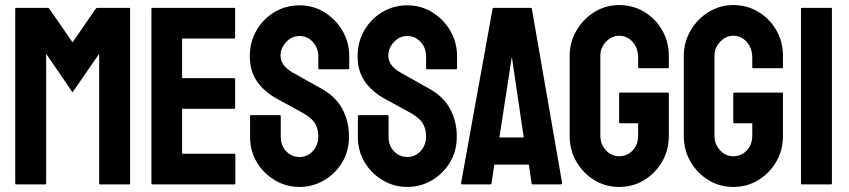

<svg xmlns="http://www.w3.org/2000/svg" viewBox="-20 -727 3348 757"><path d="M44 0Q40 0 40 -4V-692Q40 -696 44 -696H168Q172 -696 175 -692L266 -560L357 -692Q360 -696 364 -696H489Q493 -696 493 -692V-4Q493 0 489 0H375Q371 0 371 -4V-515L266 -363L162 -515V-4Q162 0 158 0Z M581 0Q577 0 577 -4V-692Q577 -696 581 -696H903Q907 -696 907 -692V-579Q907 -575 903 -575H698V-419H903Q907 -419 907 -415V-302Q907 -298 903 -298H698V-121H904Q908 -121 908 -116V-4Q908 0 904 0Z M1161 -706Q1215 -706 1259.5 -678.5Q1304 -651 1330.5 -605.5Q1357 -560 1357 -505V-458Q1357 -454 1353 -454H1239Q1235 -454 1235 -458V-505Q1235 -538 1213.5 -561.5Q1192 -585 1161 -585Q1130 -585 1108 -561Q1086 -537 1086 -508Q1086 -468 1134 -441L1248 -377Q1304 -346 1330 -297Q1356 -248 1356 -189Q1356 -131 1329 -86.5Q1302 -42 1257.5 -16Q1213 10 1161 10Q1108 10 1063.5 -16.5Q1019 -43 992.5 -87.5Q966 -132 966 -187V-269Q966 -273 970 -273H1083Q1087 -273 1087 -269V-187Q1087 -152 1109 -130Q1131 -108 1161 -108Q1192 -108 1213.5 -131.5Q1235 -155 1235 -190Q1235 -220 1221 -242Q1207 -264 1170 -284L1073 -337Q1023 -364 994 -405Q965 -446 965 -505Q965 -562 991.5 -607.5Q1018 -653 1062.5 -679.5Q1107 -706 1161 -706Z M1586 -706Q1640 -706 1684.5 -678.5Q1729 -651 1755.5 -605.5Q1782 -560 1782 -505V-458Q1782 -454 1778 -454H1664Q1660 -454 1660 -458V-505Q1660 -538 1638.5 -561.5Q1617 -585 1586 -585Q1555 -585 1533 -561Q1511 -537 1511 -508Q1511 -468 1559 -441L1673 -377Q1729 -346 1755 -297Q1781 -248 1781 -189Q1781 -131 1754 -86.5Q1727 -42 1682.5 -16Q1638 10 1586 10Q1533 10 1488.5 -16.5Q1444 -43 1417.5 -87.5Q1391 -132 1391 -187V-269Q1391 -273 1395 -273H1508Q1512 -273 1512 -269V-187Q1512 -152 1534 -130Q1556 -108 1586 -108Q1617 -108 1638.5 -131.5Q1660 -155 1660 -190Q1660 -220 1646 -242Q1632 -264 1595 -284L1498 -337Q1448 -364 1419 -405Q1390 -446 1390 -505Q1390 -562 1416.5 -607.5Q1443 -653 1487.5 -679.5Q1532 -706 1586 -706Z M1803 0Q1797 0 1798 -6L1922 -692Q1923 -696 1927 -696H2072Q2076 -696 2077 -692L2196 -7Q2197 0 2190 0H2081Q2077 0 2076 -4L2065 -78H1929L1918 -4Q1917 0 1913 0ZM1949 -185H2045L1998 -503Z M2421 10Q2367 10 2323 -17Q2279 -44 2252.5 -89.5Q2226 -135 2226 -192V-507Q2226 -560 2252.5 -606Q2279 -652 2323.5 -679.5Q2368 -707 2421 -707Q2476 -707 2520.5 -680Q2565 -653 2591 -607.5Q2617 -562 2617 -507V-462Q2617 -458 2613 -458H2500Q2496 -458 2496 -462V-499Q2496 -537 2474.5 -561.5Q2453 -586 2421 -586Q2392 -586 2369.5 -562.5Q2347 -539 2347 -507V-192Q2347 -158 2369 -134.5Q2391 -111 2421 -111Q2453 -111 2474.5 -134Q2496 -157 2496 -192V-241H2426Q2421 -241 2421 -246V-358Q2421 -362 2425 -362H2613Q2617 -362 2617 -358V-192Q2617 -135 2590.5 -89.5Q2564 -44 2520 -17Q2476 10 2421 10Z M2871 10Q2817 10 2773 -17Q2729 -44 2702.5 -89.5Q2676 -135 2676 -192V-507Q2676 -560 2702.5 -606Q2729 -652 2773.5 -679.5Q2818 -707 2871 -707Q2926 -707 2970.5 -680Q3015 -653 3041 -607.5Q3067 -562 3067 -507V-462Q3067 -458 3063 -458H2950Q2946 -458 2946 -462V-499Q2946 -537 2924.5 -561.5Q2903 -586 2871 -586Q2842 -586 2819.5 -562.5Q2797 -539 2797 -507V-192Q2797 -158 2819 -134.5Q2841 -111 2871 -111Q2903 -111 2924.5 -134Q2946 -157 2946 -192V-241H2876Q2871 -241 2871 -246V-358Q2871 -362 2875 -362H3063Q3067 -362 3067 -358V-192Q3067 -135 3040.5 -89.5Q3014 -44 2970 -17Q2926 10 2871 10Z M3142 0Q3138 0 3138 -4V-692Q3138 -696 3142 -696H3256Q3260 -696 3260 -692V-4Q3260 0 3256 0Z"/></svg>

Font: AL Dynamic
Style: Regular
Weight: 400
Version: Version 1.000; ttfautohint (v1.8.2) -l 8 -r 50 -G 200 -x 14 